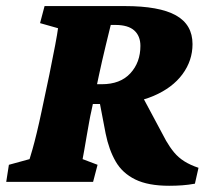

<svg xmlns="http://www.w3.org/2000/svg" viewBox="-31 -593 703 626"><path d="M-10.7 0 -2 -55.7 65.4 -74.2Q68.4 -83 74.7 -105.5Q81.1 -127.9 88.9 -160.2Q96.7 -192.4 104.5 -229.5L129.9 -349.6Q141.6 -407.2 148.9 -445.8Q156.2 -484.4 158.2 -501L99.6 -517.6L114.3 -573.2H376Q488.3 -573.2 542.5 -543Q596.7 -512.7 596.7 -449.2Q596.7 -395.5 564 -351.1Q531.2 -306.6 469.7 -280.3Q408.2 -253.9 319.3 -253.9H246.1L260.7 -318.4H300.8Q361.3 -318.4 394 -354Q426.8 -389.6 426.8 -443.4Q426.8 -475.6 406.7 -493.7Q386.7 -511.7 344.7 -511.7H330.1Q329.1 -507.8 324.7 -489.7Q320.3 -471.7 314 -445.8Q307.6 -419.9 301.8 -394Q295.9 -368.2 292 -349.6L266.6 -229.5Q263.7 -217.8 259.8 -195.8Q255.9 -173.8 251.5 -148.9Q247.1 -124 243.7 -103.5Q240.2 -83 238.3 -74.2L287.1 -55.7L272.5 0ZM520.5 12.7Q452.1 12.7 410.2 -7.8Q368.2 -28.3 346.2 -66.4Q324.2 -104.5 313.5 -157.2L292 -269.5L421.9 -299.8L510.7 -133.8Q522.5 -113.3 536.6 -96.2Q550.8 -79.1 570.3 -66.9Q589.8 -54.7 616.2 -45.9L604.5 5.9Q583 9.8 563 11.2Q543 12.7 520.5 12.7Z"/></svg>

Font: Crimson Pro Black
Style: Italic
Weight: 900
Italic angle: -12°
Designer: Jacques Le Bailly
Foundry: Baron von Fonthausen
Version: Version 1.003